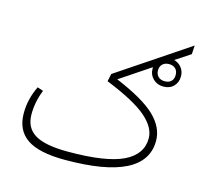

<svg xmlns="http://www.w3.org/2000/svg" viewBox="-108 -877 1110 1017"><g transform="rotate(15 447.0 -368.5)"><path d="M835 -702 753 -648Q778 -641 794 -621Q810 -601 810 -573Q810 -540 789 -518.5Q768 -497 733 -497Q699 -497 676.5 -519Q654 -541 654 -573V-582L488 -471Q643 -406 707 -344Q771 -282 771 -209Q771 13 330 13Q187 13 121.5 -32Q56 -77 56 -170Q56 -248 92 -321L124 -310Q97 -243 97 -175Q97 -101 153 -67Q209 -33 335 -33Q542 -33 636 -78Q730 -123 730 -212Q730 -271 665 -327.5Q600 -384 441 -448L450 -490L838 -750ZM733 -620Q711 -620 697.5 -607.5Q684 -595 684 -573Q684 -552 697 -539Q710 -526 733 -526Q756 -526 768.5 -538.5Q781 -551 781 -573Q781 -595 768 -607.5Q755 -620 733 -620Z"/></g></svg>

Font: FiraGO ExtraLight
Style: Regular
Weight: 200
Designer: bBox Type
Foundry: bBox Type GmbH
Version: Version 1.001